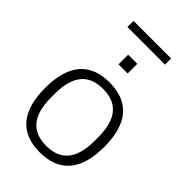

<svg xmlns="http://www.w3.org/2000/svg" viewBox="-262 -965 1068 1068"><g transform="rotate(45 272.0 -431.0)"><path d="M124 -826H420V-874H124ZM236 -644H308V-720H236ZM272 12C421 12 505 -74 505 -263C505 -452 421 -538 272 -538C124 -538 40 -452 40 -263C40 -74 124 12 272 12ZM272 -39C164 -39 101 -100 101 -249V-277C101 -426 164 -487 272 -487C380 -487 443 -426 443 -277V-249C443 -100 380 -39 272 -39Z"/></g></svg>

Font: Archivo ExtraLight
Style: Regular
Weight: 200
Designer: Hector Gatti
Foundry: Omnibus-Type
Version: Version 2.001